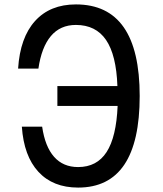

<svg xmlns="http://www.w3.org/2000/svg" viewBox="-20 -835 740 870"><path d="M334 15Q220 15 154 -56.5Q88 -128 79 -261H171Q184 -171 225 -124.5Q266 -78 334 -78Q419 -78 463 -146Q507 -214 513 -355H240V-445H512Q507 -586 460.5 -654Q414 -722 324 -722Q253 -722 210.5 -671.5Q168 -621 154 -524H62Q71 -665 139 -740Q207 -815 324 -815Q613 -815 613 -400Q613 15 334 15Z"/></svg>

Font: Martian Mono Light
Style: Regular
Weight: 300
Monospace: yes
Designer: Roman Shamin
Foundry: Evil Martians
Version: Version 1.000; ttfautohint (v1.8.4.7-5d5b)